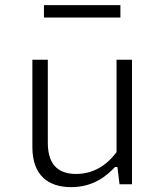

<svg xmlns="http://www.w3.org/2000/svg" viewBox="-20 -740 660 771"><path d="M110 -500V-149C110 -36 174 11.5 265.5 11.5C356 11.5 409.5 -35 442 -69.5H451.5L460 0H510V-500H448V-129C408 -75.5 354.5 -41.5 285.5 -41.5C226 -41.5 172 -67 172 -166.5V-500ZM463.5 -719.5H156.5V-669.5H463.5Z"/></svg>

Font: Monaspace Neon ExtraLight
Style: Regular
Weight: 200
Designer: Riley Cran & the Lettermatic Team
Foundry: Lettermatic
Version: Version 1.200 (Monaspace Neon)